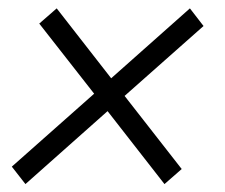

<svg xmlns="http://www.w3.org/2000/svg" viewBox="-20 -497 548 468"><path d="M422.9 -85 380.9 -48.3 242.2 -226.1 42 -48.3 8.8 -90.8 209.5 -268.6 75.7 -439.5 118.2 -476.6 251 -306.2 442.9 -476.6 476.1 -433.6 283.7 -263.2Z"/></svg>

Font: Mardoto Light
Style: Italic
Weight: 300
Italic angle: -12°
Designer: Christian Robertson, Vahan Hovhannisyan
Foundry: Google
Version: Version 1.000